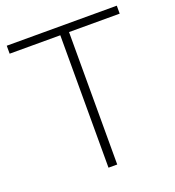

<svg xmlns="http://www.w3.org/2000/svg" viewBox="-134 -845 865 951"><g transform="rotate(-20 298.5 -370.0)"><path d="M275.5 0V-698H8.5V-740H588.5V-698H321.5V0Z"/></g></svg>

Font: Encode Sans SmExp XLt
Style: Regular
Weight: 200
Width: 6
Designer: Multiple Designers
Foundry: Impallari Type
Version: Version 3.002; ttfautohint (v1.8.3) -l 8 -r 50 -G 200 -x 14 